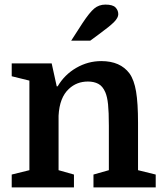

<svg xmlns="http://www.w3.org/2000/svg" viewBox="-20 -816 714 836"><path d="M108 -75V-465L31 -484V-540H205L227 -440H231Q261 -491 312 -520.5Q363 -550 421 -550Q504 -550 544 -496Q564 -468 572.5 -417.5Q581 -367 581 -281V-75L658 -56V0H387V-56L454 -75V-268Q454 -328 450.5 -361.5Q447 -395 438.4 -414.7Q427 -441 408 -451Q389.1 -461 362.9 -461Q314 -461 280 -429Q239 -391.4 235 -312V-75L302 -56V0H31V-56ZM290 -639 339 -715Q370 -762 390.5 -779Q411 -796 439 -796Q471 -796 483 -783.5Q495 -771 495 -754Q495 -739 477 -720.5Q459 -702 411 -667L373 -639Z"/></svg>

Font: Domine
Style: Regular
Weight: 400
Designer: Pablo Impallari, Rodrigo Fuenzalida, Brenda Gallo
Foundry: Pablo Impallari, Rodrigo Fuenzalida, Brenda Gallo
Version: Version 2.000;September 19, 2022;FontCreator 14.0.0.2877 64-